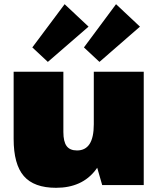

<svg xmlns="http://www.w3.org/2000/svg" viewBox="-20 -882 756 915"><path d="M282 -253Q282 -207 297.5 -186Q313 -165 347 -165Q387 -165 407 -196Q427 -227 427 -290L501 -377V-319Q501 -158 436 -72.5Q371 13 247 13Q142 13 93.5 -43Q45 -99 45 -220V-540H282ZM665 0H467L427 -139V-540H665ZM402 -755 208 -587 134 -656 288 -862ZM647 -755 454 -587 380 -656 533 -862Z"/></svg>

Font: Pathway Extreme SemiCondensed Black
Style: Regular
Weight: 900
Width: 4
Version: Version 1.001;gftools[0.9.26]